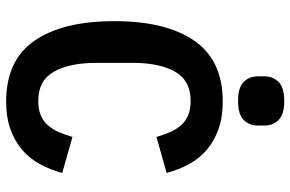

<svg xmlns="http://www.w3.org/2000/svg" viewBox="-184 -772 967 640"><g transform="rotate(90 300.0 -451.5)"><path d="M316 -761Q271 -761 252.5 -780Q234 -799 234 -826V-850Q234 -877 252.5 -896Q271 -915 316 -915Q361 -915 379.5 -896Q398 -877 398 -850V-826Q398 -799 379.5 -780Q361 -761 316 -761ZM318 12Q181 12 115.5 -82Q50 -176 50 -349Q50 -521 115.5 -615.5Q181 -710 318 -710Q370 -710 409.5 -696Q449 -682 478 -657.5Q507 -633 526 -598.5Q545 -564 556 -523L436 -489Q429 -513 420 -534Q411 -555 397.5 -570.5Q384 -586 364 -594.5Q344 -603 316 -603Q248 -603 218.5 -551Q189 -499 189 -409V-289Q189 -199 218.5 -147Q248 -95 316 -95Q344 -95 364 -103.5Q384 -112 397.5 -127.5Q411 -143 420 -164Q429 -185 436 -209L556 -175Q545 -134 526 -99.5Q507 -65 478 -40.5Q449 -16 409.5 -2Q370 12 318 12Z"/></g></svg>

Font: IBM Plex Mono SemiBold
Style: Regular
Weight: 600
Monospace: yes
Designer: Mike Abbink, Paul van der Laan, Pieter van Rosmalen
Foundry: Bold Monday
Version: Version 2.3